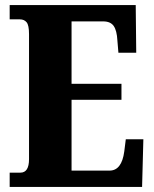

<svg xmlns="http://www.w3.org/2000/svg" viewBox="-20 -734 603 754"><path d="M18 -56H60Q94 -56 94 -109V-600Q94 -635 84.5 -646.5Q75 -658 58 -658H18V-714H513L515 -527H445L441 -575Q439 -614 426.5 -632Q414 -650 385 -650H261V-405H457V-342H261V-64H410Q458 -64 468 -139L474 -187H543L538 0H18Z"/></svg>

Font: Noto Serif CondBlack
Style: Regular
Weight: 900
Width: 3
Designer: Monotype Design Team
Foundry: Monotype Imaging Inc.
Version: Version 1.001